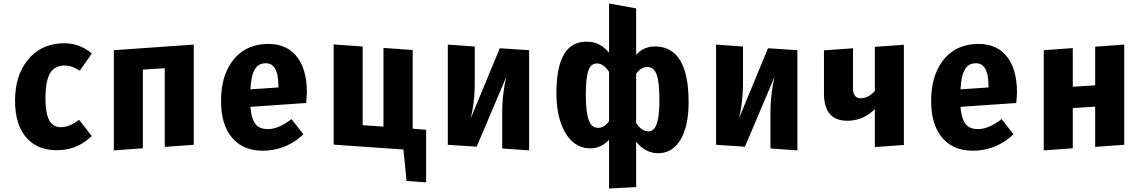

<svg xmlns="http://www.w3.org/2000/svg" viewBox="-20 -844 6539 1098"><path d="M505 -538 436 -439Q389 -472 340 -469Q290 -465 266 -425Q240 -380 240 -281Q240 -186 267 -147Q291 -113 338 -117Q381 -120 432 -159L505 -66Q429 7 329 14Q206 23 136 -51Q66 -126 66 -268Q66 -410 137 -499Q207 -588 327 -596Q429 -603 505 -538Z M922 -454 797 -446V4L631 16V-557L1088 -589V-16L922 -4Z M1731 -255 1412 -233Q1418 -157 1447 -128Q1472 -103 1522 -106Q1581 -111 1647 -163L1715 -76Q1674 -37 1626 -14Q1571 12 1509 17Q1380 26 1311 -52Q1244 -126 1244 -267Q1244 -405 1307 -492Q1374 -584 1492 -592Q1606 -600 1669 -530Q1735 -457 1735 -315ZM1572 -352Q1572 -488 1494 -482Q1456 -480 1437 -447Q1416 -412 1412 -333L1572 -344Z M2417 -102V199L2305 191L2287 11L1888 -17V-590L2054 -578V-128L2173 -120V-570L2340 -558V-108Z M3006 16 2852 5V-200Q2852 -263 2860 -319Q2865 -363 2876 -406L2706 -5L2541 -16V-589L2695 -578V-371Q2695 -310 2688 -254Q2682 -207 2672 -167L2838 -568L3006 -557Z M3918 -260Q3918 -118 3868 -39Q3818 37 3734 32Q3666 27 3618 -34V226L3463 234V-45Q3413 9 3345 4Q3262 -1 3213 -85Q3162 -170 3162 -312Q3162 -618 3348 -605Q3416 -601 3463 -542V-824L3618 -796V-530Q3664 -583 3739 -578Q3918 -566 3918 -260ZM3463 -151V-433Q3433 -479 3397 -481Q3362 -483 3347 -446Q3330 -404 3330 -301Q3330 -201 3348 -155Q3363 -115 3396 -113Q3434 -110 3463 -151ZM3733 -129Q3751 -171 3751 -271Q3751 -375 3735 -418Q3720 -458 3686 -461Q3649 -463 3618 -423V-141Q3646 -96 3685 -93Q3718 -91 3733 -129Z M4540 16 4386 5V-200Q4386 -263 4394 -319Q4399 -363 4410 -406L4240 -5L4075 -16V-589L4229 -578V-371Q4229 -310 4222 -254Q4216 -207 4206 -167L4372 -568L4540 -557Z M5149 -588V-15L4983 -3V-220Q4922 -160 4842 -154Q4692 -144 4692 -310V-556L4858 -568V-341Q4858 -279 4906 -282Q4949 -285 4983 -324V-576Z M5792 -255 5473 -233Q5479 -157 5508 -128Q5533 -103 5583 -106Q5642 -111 5708 -163L5776 -76Q5735 -37 5687 -14Q5632 12 5570 17Q5441 26 5372 -52Q5305 -126 5305 -267Q5305 -405 5368 -492Q5435 -584 5553 -592Q5667 -600 5730 -530Q5796 -457 5796 -315ZM5633 -352Q5633 -488 5555 -482Q5517 -480 5498 -447Q5477 -412 5473 -333L5633 -344Z M6243 -234 6115 -226V4L5949 16V-557L6115 -569V-348L6243 -356V-577L6409 -589V-16L6243 -4Z"/></svg>

Font: Xiangcui Wave Sans Xiangcui Wave Sans
Style: Regular
Weight: 800
Width: 3
Version: Version 0.920;March 28, 2024;FontCreator 14.0.0.2814 64-bit